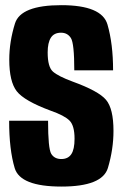

<svg xmlns="http://www.w3.org/2000/svg" viewBox="-20 -700 469 725"><path d="M212 4.5Q56.5 4.5 35.5 -65.2Q14.5 -135 14.5 -244H161.5Q161.5 -139 173.5 -119.2Q185.5 -99.5 211.5 -99.5Q237 -99.5 249.2 -117.8Q261.5 -136 261.5 -176Q261.5 -226 242.2 -245Q223 -264 171.5 -282Q71.5 -319 43.2 -355.5Q15 -392 15 -475Q15 -542 36.5 -611.2Q58 -680.5 211.5 -680.5Q364.5 -680.5 385.8 -607.5Q407 -534.5 407 -434.5H260.5Q260.5 -536 247.8 -556.2Q235 -576.5 210.5 -576.5Q184 -576.5 172 -557.5Q160 -538.5 160 -502Q160 -447 180 -429.5Q200 -412 254 -392Q352 -356.5 380.2 -323.2Q408.5 -290 408.5 -205.5Q408.5 -136.5 387.5 -66Q366.5 4.5 212 4.5Z"/></svg>

Font: Anybody Condensed Regular
Style: Bold
Weight: 700
Width: 3
Designer: Tyler Finck
Foundry: Etcetera Type Company
Version: Version 1.010; ttfautohint (v1.8.3) -l 8 -r 50 -G 200 -x 14 